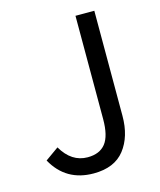

<svg xmlns="http://www.w3.org/2000/svg" viewBox="-103 -730 680 817"><g transform="rotate(-15 237.0 -322.0)"><path d="M29 -93 88 -135Q131 -61 202 -61Q255 -61 281 -94Q307 -127 307 -201V-656H390V-193Q390 -102 345.5 -45Q301 12 209 12Q87 12 29 -93Z"/></g></svg>

Font: RibengUni
Style: Regular
Weight: 400
Designer: (1) Dr. Andrew Glass (Program Manager at Microsoft Corporation)
(2) Bivuti Chakma (Suz Moriz)
(3) Paul D. Hunt (Adobe Co
Foundry: Bivuti Chakma and Jyoti Chakma
Version: Version 1.2020